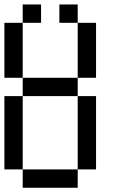

<svg xmlns="http://www.w3.org/2000/svg" viewBox="-20 -937 540 873"><path d="M0 -166.7V-500H83.3V-166.7ZM83.3 -916.7H166.7V-833.3H83.3ZM0 -583.3V-833.3H83.3V-583.3ZM83.3 -166.7H333.3V-83.3H83.3ZM83.3 -583.3H333.3V-500H83.3ZM250 -916.7H333.3V-833.3H250ZM333.3 -166.7V-500H416.7V-166.7ZM333.3 -583.3V-833.3H416.7V-583.3Z"/></svg>

Font: Galmuri11 Condensed
Style: Regular
Weight: 400
Width: 3
Designer: Lee Minseo (quiple)
Version: Version 2.399;hotconv 1.1.1;makeotfexe 2.6.0 DEVELOPMENT